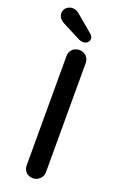

<svg xmlns="http://www.w3.org/2000/svg" viewBox="-188 -938 624 985"><g transform="rotate(20 124.0 -445.0)"><path d="M186 -51Q185 -29 169.5 -14.5Q154 0 133 0Q110 0 95.5 -14.5Q81 -29 81 -51V-649Q81 -671 96 -685.5Q111 -700 135 -700Q155 -700 170.5 -685.5Q186 -671 186 -649ZM134 -744Q129 -744 123.5 -745.5Q118 -747 112 -750L13 -801Q-19 -818 -19 -847Q-19 -867 -4 -878.5Q11 -890 27 -890Q39 -890 50 -884.5Q61 -879 69 -871L156 -798Q163 -792 166 -786Q169 -780 169 -774Q169 -761 159.5 -752.5Q150 -744 134 -744Z"/></g></svg>

Font: Quicksand Light SemiBold
Style: Regular
Weight: 600
Version: Version 3.004